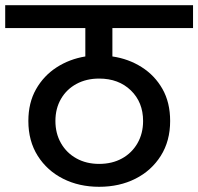

<svg xmlns="http://www.w3.org/2000/svg" viewBox="-44 -760 762 738"><path d="M337 -42Q260 -42 198.5 -73Q137 -104 101 -161Q65 -218 65 -295Q65 -365 94.5 -417Q124 -469 173.5 -501Q223 -533 284 -543V-652H-24V-740H698V-652H388V-543Q450 -534 500.5 -502Q551 -470 580.5 -418Q610 -366 610 -295Q610 -218 574 -161Q538 -104 476.5 -73Q415 -42 337 -42ZM337 -130Q387 -130 425 -151Q463 -172 484.5 -209.5Q506 -247 506 -295Q506 -367 459 -412.5Q412 -458 337 -458Q288 -458 250 -437.5Q212 -417 190.5 -380Q169 -343 169 -295Q169 -247 190.5 -209.5Q212 -172 250 -151Q288 -130 337 -130Z"/></svg>

Font: Poppins Medium
Style: Regular
Weight: 500
Designer: Ninad Kale (Devanagari), Jonny Pinhorn (Latin)
Version: Version 5.002